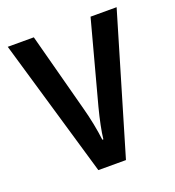

<svg xmlns="http://www.w3.org/2000/svg" viewBox="-105 -623 642 706"><g transform="rotate(-20 216.0 -270.0)"><path d="M161 0H269L429 -540H327L241 -219C229 -173 220 -129 217 -100H213C208 -141 199 -187 187 -231L105 -540H3Z"/></g></svg>

Font: Noto Sans Sinhala Condensed Medium
Style: Regular
Weight: 500
Width: 3
Designer: Jelle Bosma - Monotype Design Team
Foundry: Monotype Imaging Inc.
Version: Version 2.006